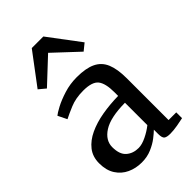

<svg xmlns="http://www.w3.org/2000/svg" viewBox="-255 -942 1043 1043"><g transform="rotate(-45 266.5 -421.0)"><path d="M19.5 -150Q19.5 -200.5 47 -235.5Q74.5 -270.5 121.5 -292.5Q168.5 -314.5 228 -324.8Q287.5 -335 351.5 -336V-364.5Q351.5 -432 328.8 -461.2Q306 -490.5 237.5 -490.5Q179.5 -490.5 135.5 -472Q91.5 -453.5 67.5 -441L42 -493Q52 -502 85.2 -519.8Q118.5 -537.5 165.5 -552.2Q212.5 -567 264 -567Q334 -567 375.2 -547.2Q416.5 -527.5 434.5 -484.2Q452.5 -441 452.5 -370.5V-49.5H511.5V-5Q494.5 -1 463.2 4.5Q432 10 407 10Q380.5 10 369.8 2Q359 -6 359 -36V-69Q346.5 -56.5 322 -37.5Q297.5 -18.5 263.2 -3.8Q229 11 187 11Q142 11 104 -6.5Q66 -24 42.8 -59.8Q19.5 -95.5 19.5 -150ZM230.5 -57Q257 -57 291.2 -73.8Q325.5 -90.5 351.5 -111.5V-283.5Q239 -282.5 185.5 -248.2Q132 -214 132 -161.5Q132 -106 160 -81.5Q188 -57 230.5 -57ZM203.5 -851.5H292.5L428.5 -670.5L389 -638.5L248 -770.5L106.5 -638L67.5 -670.5Z"/></g></svg>

Font: Merriweather
Style: Regular
Weight: 400
Designer: Eben Sorkin
Foundry: Eben Sorkin
Version: Version 2.100; ttfautohint (v1.7.19-72a1) -l 8 -r 50 -G 200 